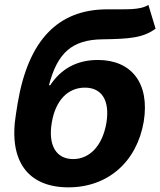

<svg xmlns="http://www.w3.org/2000/svg" viewBox="-20 -766 665 796"><path d="M625 -647 595.2 -745.7C558.9 -722.7 502.1 -728.3 420.8 -727.3C221.6 -725.5 97.7 -601.6 53.3 -338.4L46.2 -293.7C13.5 -95.5 98.4 10.7 263.5 10.7C428.3 10.7 547.6 -95.9 576 -262.1C601.6 -422.2 524.1 -517.4 385.7 -517.4C297.2 -517.4 232.2 -479.4 188.2 -412.6H182.9C218 -546.5 278.1 -601.6 405.2 -603C517 -604.8 572.4 -608.7 625 -647ZM194.6 -257.1C209.9 -350.1 261.4 -402.7 332 -402.7C401.6 -402.7 436.1 -350.1 421.2 -257.1C405.5 -163.7 353 -106.5 283.4 -106.5C212.4 -106.5 179 -164.1 194.6 -257.1Z"/></svg>

Font: Magic Ui Pro
Style: Bold Italic
Weight: 700
Italic angle: -9.39999°
Designer: Stefan Endress, Andreas Faust
Version: Version 1.000;FEAKit 1.0